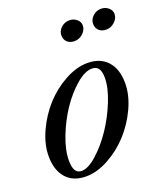

<svg xmlns="http://www.w3.org/2000/svg" viewBox="-143 -882 872 994"><g transform="rotate(-20 293.0 -385.0)"><path d="M161.1 9.8Q90.3 9.8 51.8 -33.9Q13.2 -77.6 13.2 -154.8Q13.2 -219.7 45.4 -289.8Q77.6 -359.9 127.2 -414.6Q176.8 -469.2 241.2 -504.6Q305.7 -540 366.2 -540Q437 -540 476.1 -496.3Q515.1 -452.6 515.1 -376Q515.1 -310.1 482.7 -240Q450.2 -169.9 400.1 -115.2Q350.1 -60.5 285.6 -25.4Q221.2 9.8 161.1 9.8ZM377.9 -504.9Q339.4 -504.9 290.5 -462.9Q241.7 -420.9 200.9 -360.4Q160.2 -299.8 132.1 -227.3Q104 -154.8 104 -98.1Q104 -61.5 114.7 -43.2Q125.5 -24.9 148.9 -24.9Q185.1 -24.9 234.1 -68.8Q283.2 -112.8 325.2 -175Q367.2 -237.3 396.5 -310.3Q425.8 -383.3 425.8 -437Q425.8 -471.2 414.6 -488Q403.3 -504.9 377.9 -504.9ZM354 -779.8Q377 -779.8 394 -765.6Q411.1 -751.5 411.1 -731Q411.1 -707 390.6 -688Q370.1 -668.9 344.2 -668.9Q318.8 -668.9 304 -682.9Q289.1 -696.8 289.1 -720.2Q289.1 -744.1 308.6 -762Q328.1 -779.8 354 -779.8ZM528.8 -779.8Q551.8 -779.8 568.8 -765.6Q585.9 -751.5 585.9 -731Q585.9 -707 565.4 -688Q544.9 -668.9 519 -668.9Q493.7 -668.9 478.8 -682.9Q463.9 -696.8 463.9 -720.2Q463.9 -744.1 483.4 -762Q502.9 -779.8 528.8 -779.8Z"/></g></svg>

Font: Libre Caslon Text
Style: Italic
Weight: 400
Italic angle: -25°
Designer: Pablo Impallari, Rodrigo Fuenzalida
Foundry: Pablo Impallari, Rodrigo Fuenzalida
Version: Version 1.002